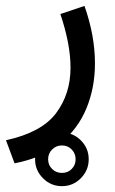

<svg xmlns="http://www.w3.org/2000/svg" viewBox="-26 -286 388 645"><path d="M91.8 249Q91.8 211.9 118.4 185.5Q145 159.2 182.1 159.2Q219.2 159.2 245.6 185.5Q272 211.9 272 249Q272 286.1 245.6 312.7Q219.2 339.4 182.1 339.4Q145 339.4 118.4 312.7Q91.8 286.1 91.8 249ZM135.7 249Q135.7 268.6 149.2 281.7Q162.6 294.9 182.1 294.9Q201.7 294.9 214.8 281.7Q228 268.6 228 249Q228 229.5 214.8 216.1Q201.7 202.6 182.1 202.6Q162.6 202.6 149.2 216.1Q135.7 229.5 135.7 249ZM22.9 262.7 -5.9 185.1Q113.3 159.2 162.1 94.5Q210.9 29.8 210.9 -58.6Q210.9 -100.1 201.9 -145.8Q192.9 -191.4 176.8 -238.8L257.8 -266.1Q293 -166 293 -73.2Q293 8.3 264.4 77.9Q235.8 147.5 176 196Q116.2 244.6 22.9 262.7Z"/></svg>

Font: Vazirmatn UI FD
Style: Regular
Weight: 400
Designer: Saber Rastikerdar
Foundry: Saber Rastikerdar
Version: Version 33.003